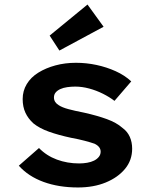

<svg xmlns="http://www.w3.org/2000/svg" viewBox="-20 -817 665 847"><path d="M324 10Q239 10 172 -14.5Q105 -39 63 -86L152 -164Q185 -130 231 -113Q277 -96 329 -96Q347 -96 364.5 -99Q382 -102 395 -108.5Q408 -115 416 -125Q424 -135 424 -148Q424 -170 397 -183Q380 -189 353.5 -196Q327 -203 294 -209Q238 -221 196 -236Q154 -251 127 -273Q104 -294 92 -320Q80 -346 80 -380Q80 -416 98 -446Q116 -476 149 -496.5Q182 -517 224.5 -528.5Q267 -540 315 -540Q361 -540 405.5 -530.5Q450 -521 490 -503Q530 -485 559 -458L485 -372Q463 -389 434 -403.5Q405 -418 373.5 -426.5Q342 -435 312 -435Q294 -435 276.5 -432.5Q259 -430 246 -424Q233 -418 225.5 -409Q218 -400 218 -387Q218 -376 223.5 -367.5Q229 -359 239 -353Q254 -343 282 -335.5Q310 -328 351 -320Q409 -307 451.5 -291.5Q494 -276 520 -253Q542 -237 552.5 -213.5Q563 -190 563 -161Q563 -110 531.5 -72Q500 -34 446.5 -12Q393 10 324 10ZM242 -594 199 -660 366 -797 437 -699Z"/></svg>

Font: Lexend Exa SemiBold
Style: Regular
Weight: 600
Designer: Bonnie Shaver-Troup, Thomas Jockin
Foundry: Lexend
Version: Version 1.007